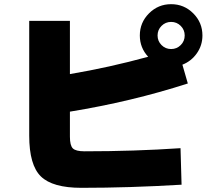

<svg xmlns="http://www.w3.org/2000/svg" viewBox="-20 -850 1040 920"><path d="M845 -140 850 35Q600 50 370 50Q232 50 176 -4.5Q120 -59 120 -200V-750H315V-495Q504 -527 690 -578Q650 -621 650 -680Q650 -742 694 -786Q738 -830 800 -830Q862 -830 906 -786Q950 -742 950 -680Q950 -633 923.5 -595Q897 -557 854 -540L880 -450Q610 -363 315 -315V-195Q315 -153 329 -139Q343 -125 385 -125Q624 -125 845 -140ZM846 -634Q865 -653 865 -680Q865 -707 846 -726Q827 -745 800 -745Q773 -745 754 -726Q735 -707 735 -680Q735 -653 754 -634Q773 -615 800 -615Q827 -615 846 -634Z"/></svg>

Font: Mplus 1p Black
Style: Regular
Weight: 900
Version: Version 1.061